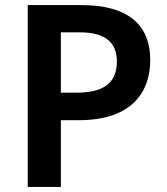

<svg xmlns="http://www.w3.org/2000/svg" viewBox="-20 -734 655 754"><path d="M300 -714H89V0H219V-262H290C500 -262 570 -375 570 -498C570 -635 485 -714 300 -714ZM294 -607C393 -607 439 -567 439 -493C439 -403 381 -370 278 -370H219V-607Z"/></svg>

Font: Noto Sans Georgian SemiBold
Style: Regular
Weight: 600
Designer: Monotype Design Team, Akaki Razmadze
Foundry: Google LLC
Version: Version 2.005